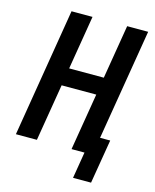

<svg xmlns="http://www.w3.org/2000/svg" viewBox="-129 -822 858 1060"><g transform="rotate(15 300.0 -292.0)"><path d="M392 151 417 0H343L397 -326H199L145 0H25L146 -735H266L215 -427H413L464 -735H584L479 -101H537L495 151Z"/></g></svg>

Font: Iosevka Curly Extended Oblique
Style: Bold
Weight: 700
Width: 7
Italic angle: -9°
Monospace: yes
Designer: Belleve Invis
Foundry: Belleve Invis
Version: Version 11.1.0; ttfautohint (v1.8.3)